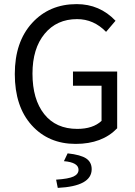

<svg xmlns="http://www.w3.org/2000/svg" viewBox="-20 -688 657 934"><path d="M348 12Q216 12 134 -79Q52 -170 52 -328Q52 -484 136 -576Q220 -668 353 -668Q465 -668 542 -587L496 -533Q436 -595 355 -595Q256 -595 197 -523.5Q138 -452 138 -330Q138 -205 195 -133Q252 -61 356 -61Q432 -61 474 -100V-271H335V-340H550V-64Q477 12 348 12ZM261 226 253 186Q314 182 338 170.5Q362 159 362 138Q362 102 291 96L309 58Q373 65 399.5 83Q426 101 426 135Q426 218 261 226Z"/></svg>

Font: Toshiba Sans
Style: Regular
Weight: 400
Designer: Paul D. Hunt
Foundry: Toshiba Corporation
Version: Version 2.020;PS 2.0;hotconv 1.0.86;makeotf.lib2.5.63406